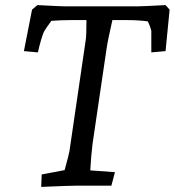

<svg xmlns="http://www.w3.org/2000/svg" viewBox="-20 -730 687 755"><path d="M144 -44 234 -61Q251 -122 253 -135L317 -572Q320 -590 320 -651H258Q220 -651 182 -648Q160 -618 155 -609Q149 -599 141.5 -573Q134 -547 129 -524L74 -529L106 -692L127 -710Q220 -705 237 -705H519Q539 -705 631 -710L647 -692L631 -529L575 -524V-555V-609Q574 -614 570.5 -624Q567 -634 561 -646Q523 -651 482 -651H422Q404 -573 399 -538L344 -165Q338 -117 335 -60L432 -53L418 0H286Q255 0 142 5Z"/></svg>

Font: Andada Pro
Style: Italic
Weight: 400
Italic angle: -7°
Designer: Carolina Giovagnoli
Foundry: Huerta Tipografica
Version: Version 3.005; ttfautohint (v1.8.4)